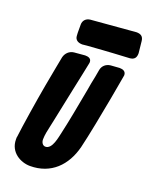

<svg xmlns="http://www.w3.org/2000/svg" viewBox="-176 -1049 900 1157"><g transform="rotate(20 274.0 -470.5)"><path d="M240 -781C285 -784 333 -788 401 -792L509 -798C538 -801 548 -817 548 -844L540 -920C537 -949 520 -959 493 -959L205 -935C178 -932 161 -913 161 -888V-847C161 -838 161 -828 162 -819V-817C163 -788 186 -778 211 -778ZM110 -596C104 -563 96 -520 86 -467C67 -362 40 -189 32 -120C31 -119 31 -116 31 -112V-104C31 -21 105 18 165 18C299 18 384 -69 416 -195C435 -272 466 -434 484 -532L510 -678C511 -683 512 -687 512 -690C512 -715 492 -722 471 -722L415 -718C386 -715 364 -696 359 -668L351 -623C344 -592 339 -562 334 -533C310 -405 297 -331 276 -238C268 -206 257 -123 212 -123C196 -123 184 -139 184 -160C184 -187 192 -224 197 -245C199 -256 202 -270 206 -287L252 -508C259 -541 266 -575 274 -612L288 -680C289 -685 290 -689 290 -693C290 -717 270 -722 250 -722L181 -716C152 -713 130 -692 123 -664Z"/></g></svg>

Font: Bangerz
Style: Bold
Weight: 700
Designer: vernon adams
Foundry: Vernon Adams
Version: Version 2.10;December 28, 2023;FontCreator 13.0.0.2683 64-bi